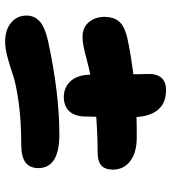

<svg xmlns="http://www.w3.org/2000/svg" viewBox="20 -668 660 740"><g transform="rotate(90 350.0 -298.0)"><path d="M122.1 -286.1Q85.9 -286.1 65.4 -310.5Q44.9 -335 44.9 -371.1Q44.9 -404.8 62.3 -426.3Q79.6 -447.8 127.9 -459Q188.5 -472.2 266.1 -481.9Q266.1 -515.1 265.1 -533.2Q261.7 -607.9 327.1 -607.9Q422.9 -607.9 431.2 -494.1Q458 -495.1 508.8 -495.1Q567.9 -495.1 600.8 -470Q633.8 -444.8 633.8 -401.9Q633.8 -374 618.4 -359.1Q603 -344.2 564.9 -344.2Q502 -344.2 430.2 -338.9Q429.2 -322.8 429.2 -299.8Q429.2 -257.3 409.2 -235.6Q389.2 -213.9 354 -213.9Q319.3 -213.9 295.4 -237.3Q271.5 -260.7 268.1 -306.2Q268.1 -313 267.1 -315.9Q242.7 -311 210.4 -302.5Q178.2 -293.9 158.7 -290Q139.2 -286.1 122.1 -286.1ZM141.1 12.2Q95.2 12.2 67.6 -10.7Q40 -33.7 40 -70.8Q40 -99.1 61 -119.6Q82 -140.1 136.2 -152.8Q338.4 -196.8 499 -196.8Q627.9 -196.8 627.9 -115.2Q627.9 -84 606.9 -66.9Q585.9 -49.8 534.2 -49.8Q445.3 -49.8 375.5 -40Q305.7 -30.3 271.7 -18.8Q237.8 -7.3 203.1 2.4Q168.5 12.2 141.1 12.2Z"/></g></svg>

Font: Shantell Sans Normal
Style: Regular
Weight: 800
Designer: Stephen Nixon, Anya Danilova, Shantell Martin
Foundry: Arrow Type
Version: Version 1.006;[559af2be0]